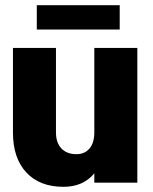

<svg xmlns="http://www.w3.org/2000/svg" viewBox="-20 -705 590 741"><path d="M344 -520H510V0H344V-36Q301 16 225 16Q133 16 81.5 -39.5Q30 -95 30 -193V-520H196V-194Q196 -154 217 -132Q238 -110 275 -110Q307 -110 325.5 -132Q344 -154 344 -194ZM442 -591H122V-685H442Z"/></svg>

Font: Akshar
Style: Bold
Weight: 700
Designer: Tall Chai
Foundry: Tall Chai
Version: Version 1.000